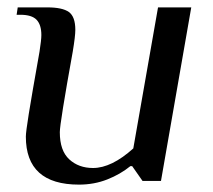

<svg xmlns="http://www.w3.org/2000/svg" viewBox="-20 -490 577 520"><path d="M50 -120Q50 -132 58 -182Q66 -232 87 -350Q92 -382 92 -395Q92 -423 79 -436.5Q66 -450 35 -450H25L28 -470H108Q149 -470 166.5 -457.5Q184 -445 184 -409Q184 -392 177 -350Q142 -156 142 -132Q142 -82 167.5 -58.5Q193 -35 232 -35Q282 -35 341 -88L408 -470H498L416 0H366L338 -40H333Q306 -18 270.5 -4Q235 10 194 10Q50 10 50 -120Z"/></svg>

Font: Philosopher
Style: Italic
Weight: 400
Italic angle: -10°
Designer: Jovanny Lemonad
Foundry: Jovanny Lemonad
Version: Version 2.000